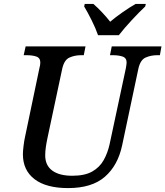

<svg xmlns="http://www.w3.org/2000/svg" viewBox="-20 -951 845 981"><path d="M328 10Q216 10 156.5 -35.5Q97 -81 97 -163Q97 -179 100.5 -207Q104 -235 108 -252L181 -601Q186 -620 186 -631Q186 -655 166 -662Q146 -669 114 -669H101L111 -714H417L408 -669H395Q362 -669 335 -657Q308 -645 298 -600L223 -248Q218 -225 214.5 -201.5Q211 -178 211 -157Q211 -106 247 -79.5Q283 -53 349 -53Q413 -53 451 -74.5Q489 -96 509.5 -132.5Q530 -169 540 -214L623 -602Q624 -609 625.5 -617.5Q627 -626 627 -631Q627 -655 606.5 -662Q586 -669 555 -669H542L551 -714H805L797 -669H784Q751 -669 724 -657Q697 -645 687 -600L604 -208Q582 -105 515.5 -47.5Q449 10 328 10ZM481 -771Q469 -806 448 -848Q427 -890 410 -918L413 -931H457Q478 -913 501.5 -888Q525 -863 543 -840Q570 -863 606.5 -888.5Q643 -914 673 -931H725L722 -918Q692 -890 653.5 -848.5Q615 -807 587 -771Z"/></svg>

Font: Noto Serif Medium
Style: Italic
Weight: 500
Italic angle: -12°
Designer: Monotype Design Team
Foundry: Monotype Imaging Inc.
Version: Version 2.014; ttfautohint (v1.8.4.7-5d5b)